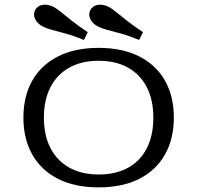

<svg xmlns="http://www.w3.org/2000/svg" viewBox="-20 -786 839 817"><path d="M399.6 11.3Q298.1 11.3 226.6 -25.1Q155.1 -61.5 117.3 -128.5Q79.6 -195.4 79.6 -285.5Q79.6 -376.3 117.3 -442.9Q155.1 -509.4 226.6 -545.8Q298.1 -582.3 399.6 -582.3Q501.2 -582.3 572.7 -545.8Q644.2 -509.4 682 -442.9Q719.7 -376.3 719.7 -285.5Q719.7 -195.4 682 -128.5Q644.2 -61.5 572.7 -25.1Q501.2 11.3 399.6 11.3ZM399.6 -43.5Q472.7 -43.5 524.9 -72.2Q577.2 -100.9 604.8 -155.4Q632.5 -209.8 632.5 -285.5Q632.5 -361.2 604.5 -415.2Q576.4 -469.2 524.6 -498.3Q472.7 -527.4 399.6 -527.4Q327.4 -527.4 275.1 -498.4Q222.9 -469.3 194.8 -415.2Q166.8 -361.2 166.8 -285.5Q166.8 -209.8 194.8 -155.7Q222.9 -101.7 275.1 -72.6Q327.4 -43.5 399.6 -43.5ZM337.2 -616.1Q291.4 -634.5 257.8 -643.6Q224.2 -652.7 200.6 -659Q176.9 -665.3 161.6 -673.4Q138.7 -685.6 129.5 -704.9Q120.3 -724.3 129.2 -742.3Q138.2 -760.4 159.3 -764.9Q180.4 -769.4 204.6 -758.1Q219.9 -750.8 239 -735.1Q258.2 -719.4 285.7 -697.6Q313.2 -675.8 353.5 -649.1ZM572.1 -616.1Q527.1 -634.5 493.1 -643.6Q459.1 -652.7 435.4 -659Q411.8 -665.3 396.4 -673.4Q373.6 -685.6 364.4 -704.9Q355.2 -724.3 364.1 -742.3Q373.1 -760.4 394.2 -764.9Q415.3 -769.4 439.5 -758.1Q454.8 -750.8 473.9 -735.1Q493 -719.4 520.6 -697.6Q548.1 -675.8 588.4 -649.1Z"/></svg>

Font: Playfair 5pt SemiExpanded Light
Style: Regular
Weight: 300
Width: 6
Designer: Claus Eggers Sørensen
Foundry: Claus Eggers Sørensen
Version: Version 2.203